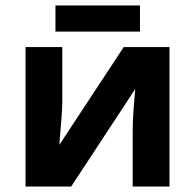

<svg xmlns="http://www.w3.org/2000/svg" viewBox="-20 -678 709 698"><path d="M206.5 -506.8V-306.6Q206.5 -274.9 195.8 -151.4L429.7 -506.8H596.2V0H462.4V-202.1Q462.4 -256.3 471.7 -354.5L238.8 0H72.8V-506.8ZM181.6 -658.2H488.8V-563H181.6Z"/></svg>

Font: Bpm'online Open Sans
Style: Bold
Weight: 700
Foundry: Ascender Corporation
Version: Version 1.10